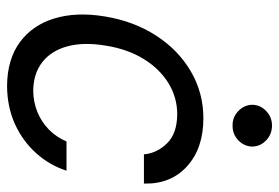

<svg xmlns="http://www.w3.org/2000/svg" viewBox="-145 -645 802 552"><g transform="rotate(90 256.0 -369.0)"><path d="M227.5 11.7Q150.9 11.2 101.6 -24.9Q52.2 -61 33 -124.5Q13.7 -188 27.3 -269.5Q41 -353 82.3 -416.7Q123.5 -480.5 185.1 -516.6Q246.6 -552.7 320.3 -552.7Q406.2 -552.7 458 -505.9Q509.8 -459 507.8 -381.8H423.8Q420.4 -419.4 392.1 -448.2Q363.8 -477.1 308.6 -477.5Q259.8 -477.5 218.5 -451.9Q177.2 -426.3 149.2 -380.4Q121.1 -334.5 111.3 -272.5Q100.6 -209.5 113 -162.6Q125.5 -115.7 158.4 -89.8Q191.4 -64 241.2 -63.5Q273.4 -64 301.8 -75.4Q330.1 -86.9 352.1 -108.2Q374 -129.4 386.7 -159.2H470.7Q455.1 -110.8 420.7 -72.3Q386.2 -33.7 337.2 -11.2Q288.1 11.2 227.5 11.7ZM340.8 -636.7Q316.9 -636.2 299.3 -653.1Q281.7 -669.9 281.2 -693.4Q281.7 -716.8 299.3 -733.4Q316.9 -750 340.8 -750Q365.7 -750 383.3 -733.4Q400.9 -716.8 401.4 -693.4Q400.9 -669.9 383.3 -653.1Q365.7 -636.2 340.8 -636.7Z"/></g></svg>

Font: Inter Tight
Style: Italic
Weight: 400
Italic angle: -9.39999°
Designer: Rasmus Andersson
Foundry: rsms
Version: Version 3.002